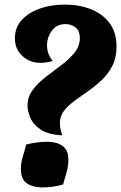

<svg xmlns="http://www.w3.org/2000/svg" viewBox="-20 -806 528 837"><path d="M100 -345Q100 -384 123 -414.5Q146 -445 180 -471Q214 -497 248 -522.5Q282 -548 305 -576.5Q328 -605 328 -640Q328 -672 309 -686.5Q290 -701 266 -701Q227 -701 206 -672Q185 -643 185 -608Q185 -570 210 -540Q196 -536 181 -534Q166 -532 156 -532Q111 -532 78 -561.5Q45 -591 45 -640Q45 -686 74.5 -718.5Q104 -751 153.5 -768.5Q203 -786 262 -786Q325 -786 376 -766Q427 -746 457.5 -705.5Q488 -665 488 -603Q488 -555 470 -519.5Q452 -484 424 -457.5Q396 -431 364.5 -409Q333 -387 305 -366.5Q277 -346 259 -323Q241 -300 241 -270Q241 -255 245 -238Q249 -221 252 -216Q190 -219 157 -241.5Q124 -264 112 -293.5Q100 -323 100 -345ZM255 -2Q236 4 212 7.5Q188 11 165 11Q142 11 120 4.5Q98 -2 84.5 -19Q71 -36 71 -68Q71 -96 79 -122Q87 -148 94 -176Q114 -181 138 -184.5Q162 -188 184 -188Q208 -188 229.5 -181.5Q251 -175 264.5 -158.5Q278 -142 278 -110Q278 -82 270.5 -56Q263 -30 255 -2Z"/></svg>

Font: Merienda Black
Style: Regular
Weight: 900
Designer: Eduardo Rodriguez Tunni
Foundry: Eduardo Rodriguez Tunni
Version: Version 2.001